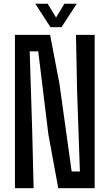

<svg xmlns="http://www.w3.org/2000/svg" viewBox="-20 -982 572 1002"><path d="M58 0V-800H241.5L290 -546.5L354 -87H397L382.5 -502L376.5 -800H474V0H284L232.5 -280.5L179.5 -714H135L148 -301L155.5 0ZM243.5 -840 164 -962.5H229L272.5 -890.5L316 -962.5H380.5L301 -840Z"/></svg>

Font: Big Shoulders Text Thin SemiBold
Style: Regular
Weight: 600
Version: Version 2.002